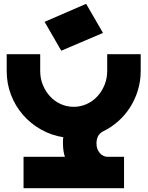

<svg xmlns="http://www.w3.org/2000/svg" viewBox="-20 -983 771 1003"><path d="M15 -612V-700H190V-612Q190 -573 204 -539Q218 -505 241.5 -479.5Q265 -454 297 -439.5Q329 -425 365 -425Q401 -425 433 -439.5Q465 -454 488.5 -479.5Q512 -505 526 -539Q540 -573 540 -612V-700H715V-612Q715 -560 700.5 -512Q686 -464 660 -423Q634 -382 597.5 -349.5Q561 -317 517 -296Q484 -278 484 -233Q484 -204 501 -184Q518 -164 542 -164H628V0H103V-164H319Q309 -194 309 -233Q309 -241 309 -249.5Q309 -258 311 -266Q248 -276 194 -306.5Q140 -337 100 -383Q60 -429 37.5 -487.5Q15 -546 15 -612ZM213 -869 430 -963 518 -811 300 -718Z"/></svg>

Font: Aoudax Cyrillic
Style: Regular
Weight: 400
Designer: William Zhang
Foundry: William Zhang
Version: Version 1.00 June 4, 2021, initial release